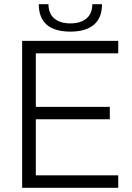

<svg xmlns="http://www.w3.org/2000/svg" viewBox="-20 -891 627 911"><path d="M85 -697H541V-638H150V-384H501V-325H150V-59H541V0H85ZM164 -871H210Q210 -827 237.5 -803.5Q265 -780 314 -780Q363 -780 390.5 -803.5Q418 -827 418 -871H464Q464 -807 426 -774Q388 -741 314 -741Q239 -741 201.5 -774Q164 -807 164 -871Z"/></svg>

Font: Hanken Grotesk Light
Style: Regular
Weight: 300
Designer: Alfredo Marco Pradil
Foundry: Hanken Design Co.
Version: Version 3.014